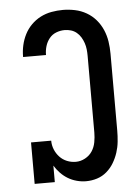

<svg xmlns="http://www.w3.org/2000/svg" viewBox="-53 -785 607 835"><g transform="rotate(-5 250.0 -367.5)"><path d="M289 8Q269 8 248.5 2.5Q228 -3 210.5 -13.5Q193 -24 178.5 -39Q164 -54 153 -72V0H65V-181H153Q153 -161 160.5 -142.5Q168 -124 181.5 -109.5Q195 -95 213.5 -87.5Q232 -80 252 -80Q273 -80 292.5 -90.5Q312 -101 323.5 -118.5Q335 -136 339 -157.5Q343 -179 343 -200V-535Q343 -549 341.5 -563Q340 -577 335.5 -590.5Q331 -604 323.5 -616.5Q316 -629 305 -638Q294 -647 280.5 -651Q267 -655 253 -655Q234 -655 216 -648Q198 -641 186 -626Q174 -611 168.5 -592.5Q163 -574 163 -555V-554H63V-556Q63 -581 68.5 -605.5Q74 -630 85.5 -652.5Q97 -675 115 -693Q133 -711 155.5 -722.5Q178 -734 203 -738.5Q228 -743 253 -743Q279 -743 305.5 -737.5Q332 -732 355.5 -718.5Q379 -705 396.5 -684.5Q414 -664 424.5 -639.5Q435 -615 439 -588.5Q443 -562 443 -535V-200Q443 -176 440.5 -151.5Q438 -127 430.5 -104Q423 -81 410.5 -60Q398 -39 379.5 -23Q361 -7 337.5 0.5Q314 8 289 8Z"/></g></svg>

Font: Iosevka Curly Slab Semibold
Style: Regular
Weight: 600
Monospace: yes
Designer: Belleve Invis
Foundry: Belleve Invis
Version: Version 22.1.2; ttfautohint (v1.8.4)